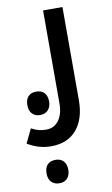

<svg xmlns="http://www.w3.org/2000/svg" viewBox="-141 -539 605 1034"><g transform="rotate(-10 161.5 -22.0)"><path d="M89 240Q56 240 25 231.5Q-6 223 -40 203L-3 126Q22 139 39.5 143Q57 147 78 147Q122 147 147 112.5Q172 78 172 22V-488H278V21Q278 123 228.5 181.5Q179 240 89 240ZM59 64Q32 64 16 47Q0 30 0 0Q0 -31 15.5 -47.5Q31 -64 59 -64Q88 -64 103.5 -47Q119 -30 119 0Q119 29 103 46.5Q87 64 59 64ZM98 444Q70 444 54 427Q38 410 38 380Q38 349 53.5 332.5Q69 316 98 316Q126 316 141.5 333Q157 350 157 380Q157 409 141.5 426.5Q126 444 98 444Z"/></g></svg>

Font: Noto Kufi Arabic Medium
Style: Regular
Weight: 500
Designer: Monotype Design Team, David Williams, Khaled Hosny
Foundry: Google LLC
Version: Version 2.109; ttfautohint (v1.8.4.7-5d5b)